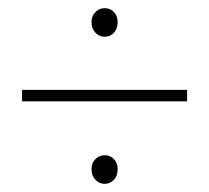

<svg xmlns="http://www.w3.org/2000/svg" viewBox="-20 -564 512 470"><path d="M34 -316V-344H438V-316ZM236 -114Q223 -114 213.5 -124Q204 -134 204 -150Q204 -165 213.5 -174.5Q223 -184 236 -184Q250 -184 259 -174.5Q268 -165 268 -150Q268 -134 259 -124Q250 -114 236 -114ZM236 -474Q223 -474 213.5 -484Q204 -494 204 -510Q204 -525 213.5 -534.5Q223 -544 236 -544Q250 -544 259 -534.5Q268 -525 268 -510Q268 -494 259 -484Q250 -474 236 -474Z"/></svg>

Font: Source Sans 3 VF
Style: Regular
Weight: 200
Designer: Paul D. Hunt
Foundry: Adobe
Version: Version 3.046;hotconv 1.0.118;makeotfexe 2.5.65603